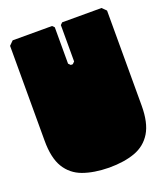

<svg xmlns="http://www.w3.org/2000/svg" viewBox="-132 -791 773 893"><g transform="rotate(-20 255.0 -345.0)"><path d="M255 10Q180 9 126.5 -10.5Q73 -30 44 -77.5Q15 -125 15 -210V-680L35 -700H230L240 -690V-510L250 -500H260L270 -510V-690L280 -700H475L495 -680V-210Q495 -125 466 -77Q437 -29 383.5 -9.5Q330 10 255 10Z"/></g></svg>

Font: GTL001
Style: Regular
Weight: 400
Designer: Eli Heuer
Foundry: GTL Type Label
Version: Version 0.100; ttfautohint (v1.8.4.7-5d5b)